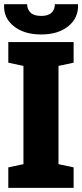

<svg xmlns="http://www.w3.org/2000/svg" viewBox="-21 -916 401 936"><path d="M19.5 0V-100.1L93.3 -115.7V-594.7L19.5 -610.4V-710.9H337.9V-610.4L264.2 -594.7V-115.7L337.9 -100.1V0ZM179.7 -748Q95.7 -748 45.7 -788.6Q-4.4 -829.1 -1 -892.6L0 -895.5H111.3Q111.3 -871.1 127.7 -854.7Q144 -838.4 179.7 -838.4Q214.4 -838.4 230.5 -854.2Q246.6 -870.1 246.6 -895.5H358.4L359.4 -892.6Q361.8 -829.1 312.5 -788.6Q263.2 -748 179.7 -748Z"/></svg>

Font: Roboto Slab LO Black
Style: Regular
Weight: 900
Designer: Google
Version: Version 2.000